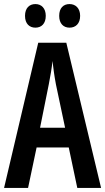

<svg xmlns="http://www.w3.org/2000/svg" viewBox="-20 -924 517 944"><path d="M103 -846C103 -807 125 -788 154 -788C184 -788 205 -808 205 -846C205 -883 184 -904 154 -904C125 -904 103 -885 103 -846ZM271 -846C271 -808 292 -788 322 -788C352 -788 374 -808 374 -846C374 -883 352 -904 322 -904C292 -904 271 -885 271 -846ZM360 0H477L306 -714H168L0 0H118L160 -199H318ZM300 -296H177L220 -510C228 -551 235 -591 238 -624C242 -590 247 -551 255 -509Z"/></svg>

Font: Noto Sans Display Condensed Medium
Style: Regular
Weight: 500
Width: 3
Designer: Monotype Design Team
Foundry: Monotype Imaging Inc.
Version: Version 1.900